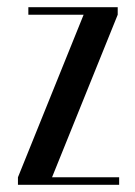

<svg xmlns="http://www.w3.org/2000/svg" viewBox="-20 -515 376 535"><path d="M30 0V-21L213 -474H59V-495H308V-474L125 -21H312V0Z"/></svg>

Font: Moniqa SemBd Heading
Style: Regular
Weight: 600
Designer: Rajesh Rajput
Foundry: Rajesh Rajput
Version: Version 1.000